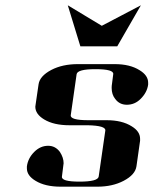

<svg xmlns="http://www.w3.org/2000/svg" viewBox="-20 -702 591 722"><path d="M81.1 -68.8V-76.2Q85 -106.9 108.9 -130.9Q131.8 -153.8 161.1 -153.8Q188 -153.8 205.1 -130.9Q219.2 -109.4 219.2 -87.9Q219.2 -86.4 218.5 -82.8Q217.8 -79.1 217.8 -77.1L212.9 -38.1Q210 -19 278.8 -19Q348.1 -19 351.1 -38.1L376 -210.9Q378.9 -229.5 310.1 -231H241.2Q182.1 -231 146 -252.9Q112.8 -272.9 112.8 -300.8Q112.8 -301.8 113.3 -304.4Q113.8 -307.1 113.8 -308.1L125 -384.8Q129.4 -416 172.9 -439Q214.8 -460.9 272.9 -460.9H411.1Q468.8 -460.9 504.9 -438Q537.1 -418.5 537.1 -391.1V-383.8Q533.2 -354.5 508.8 -330.1Q486.8 -308.1 457 -308.1Q429.2 -308.1 413.1 -330.1Q399.9 -346.7 399.9 -371.1Q399.9 -379.9 400.9 -384.8L405.8 -422.9Q408.7 -441.9 338.9 -441.9Q271 -441.9 268.1 -422.9L246.1 -269Q243.2 -250 312 -250H380.9Q439 -250 475.1 -227.1Q506.8 -208 506.8 -180.2V-172.9L493.2 -77.1Q488.8 -44.9 444.8 -22Q402.8 0 346.2 0H208Q149.9 0 113.8 -22Q81.1 -41.5 81.1 -68.8ZM234.9 -682.1 362.8 -605 509.8 -682.1 420.9 -527.8H282.2Z"/></svg>

Font: Hjet
Style: Italic
Weight: 400
Designer: T. Christopher White
Version: Version 1.2